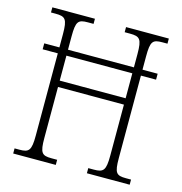

<svg xmlns="http://www.w3.org/2000/svg" viewBox="-106 -810 858 906"><g transform="rotate(15 323.0 -357.0)"><path d="M39 0H247V-25H219C172 -25 162 -36 162 -109V-358H484V-109C484 -36 473 -25 426 -25H399V0H608V-25H583C536 -25 526 -35 526 -108V-511H600V-540H526V-605C526 -679 536 -689 583 -689H608V-714H399V-689H425C473 -689 484 -679 484 -605V-540H162V-605C162 -679 172 -689 219 -689H247V-714H39V-689H61C109 -689 120 -679 120 -605V-540H46V-511H120V-109C120 -36 109 -25 63 -25H39ZM162 -389V-511H484V-389Z"/></g></svg>

Font: Noto Serif Georgian Condensed ExtraLight
Style: Regular
Weight: 200
Width: 3
Designer: Monotype Design Team, Akaki Razmadze
Foundry: Google LLC
Version: Version 2.003